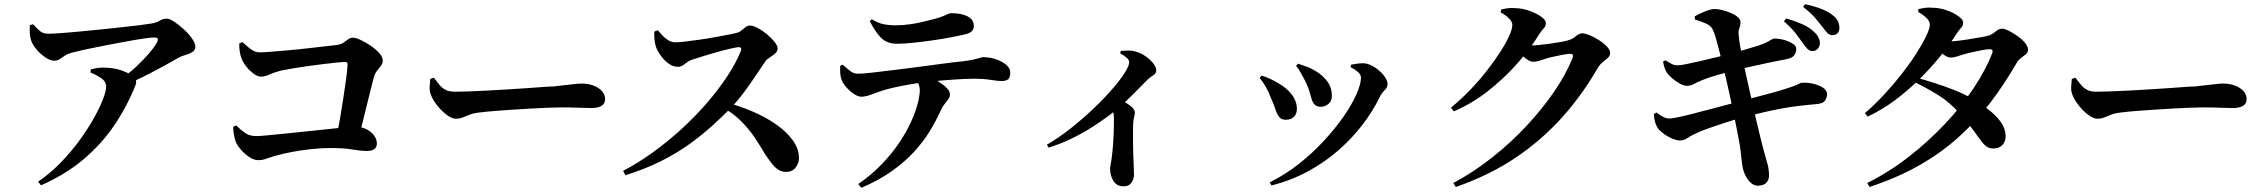

<svg xmlns="http://www.w3.org/2000/svg" viewBox="-20 -832 10830 917"><path d="M564 -459Q600 -485 632.5 -515.5Q665 -546 690.5 -575.5Q716 -605 729 -628Q737 -644 732.5 -648.5Q728 -653 714 -653Q702 -653 667.5 -648Q633 -643 586.5 -634.5Q540 -626 490.5 -616.5Q441 -607 396.5 -597.5Q352 -588 322 -580Q303 -575 289.5 -566Q276 -557 265 -549.5Q254 -542 239 -542Q221 -542 198 -557Q175 -572 156.5 -593.5Q138 -615 130 -635Q124 -651 122.5 -671Q121 -691 123 -712L138 -716Q159 -693 173 -682Q187 -671 211 -671Q234 -671 273.5 -674Q313 -677 362 -681.5Q411 -686 463 -691.5Q515 -697 562 -702Q609 -707 645.5 -711.5Q682 -716 699 -719Q727 -723 742.5 -733Q758 -743 776 -743Q790 -743 812.5 -728Q835 -713 858.5 -691.5Q882 -670 897.5 -647.5Q913 -625 913 -609Q913 -592 898 -583Q883 -574 864.5 -569Q846 -564 834 -557Q807 -542 767 -519.5Q727 -497 679 -473Q631 -449 580 -426ZM162 36Q220 -4 270 -55.5Q320 -107 360 -162Q400 -217 428.5 -268Q457 -319 472 -358.5Q487 -398 487 -418Q487 -442 465 -457.5Q443 -473 412 -486L414 -501Q431 -505 448 -507.5Q465 -510 484 -509Q532 -507 566.5 -493.5Q601 -480 613 -469Q624 -461 628.5 -450.5Q633 -440 627 -425Q587 -324 526.5 -234.5Q466 -145 380 -72Q294 1 176 53Z M1584 -162Q1593 -203 1602 -254.5Q1611 -306 1619 -358.5Q1627 -411 1633 -454.5Q1639 -498 1640 -523Q1641 -536 1629 -536Q1616 -536 1586.5 -533Q1557 -530 1520 -525.5Q1483 -521 1444.5 -515.5Q1406 -510 1373.5 -504.5Q1341 -499 1323 -495Q1291 -487 1268.5 -476.5Q1246 -466 1226 -466Q1210 -466 1190 -481Q1170 -496 1154 -517Q1138 -538 1132 -557Q1127 -571 1124.5 -589.5Q1122 -608 1123 -625L1138 -631Q1154 -617 1166.5 -606Q1179 -595 1192 -588.5Q1205 -582 1223 -582Q1239 -582 1275.5 -585Q1312 -588 1358.5 -592Q1405 -596 1451.5 -601.5Q1498 -607 1535 -611Q1572 -615 1588 -617Q1609 -620 1621 -628.5Q1633 -637 1643 -644.5Q1653 -652 1666 -652Q1680 -652 1703 -641Q1726 -630 1750.5 -613.5Q1775 -597 1791.5 -578.5Q1808 -560 1808 -543Q1808 -529 1799.5 -518Q1791 -507 1781 -494.5Q1771 -482 1766 -465Q1759 -439 1750.5 -404.5Q1742 -370 1732 -329.5Q1722 -289 1711.5 -246.5Q1701 -204 1690 -162ZM1214 -67Q1194 -67 1172 -81Q1150 -95 1132 -115.5Q1114 -136 1106 -155Q1100 -172 1096.5 -193.5Q1093 -215 1094 -227L1108 -233Q1130 -211 1151.5 -196.5Q1173 -182 1204 -182Q1219 -182 1256 -185.5Q1293 -189 1342 -194Q1391 -199 1443.5 -204.5Q1496 -210 1543.5 -215Q1591 -220 1624 -223.5Q1657 -227 1667 -227Q1704 -228 1729 -215.5Q1754 -203 1767 -184.5Q1780 -166 1780 -146Q1780 -129 1768 -120Q1756 -111 1732 -111Q1705 -111 1663 -118Q1621 -125 1559 -125Q1511 -125 1463 -119.5Q1415 -114 1375.5 -106.5Q1336 -99 1311 -92Q1289 -87 1273 -81Q1257 -75 1243 -71Q1229 -67 1214 -67Z M2157 -265Q2138 -265 2113.5 -283.5Q2089 -302 2068 -328.5Q2047 -355 2038 -379Q2031 -396 2032 -416.5Q2033 -437 2035 -455L2052 -461Q2067 -441 2079.5 -426Q2092 -411 2109 -402.5Q2126 -394 2152 -394Q2179 -394 2219.5 -395.5Q2260 -397 2308 -399.5Q2356 -402 2404.5 -405Q2453 -408 2497 -411Q2541 -414 2573.5 -416.5Q2606 -419 2622 -419Q2672 -424 2706 -428.5Q2740 -433 2758 -433Q2789 -433 2814 -423.5Q2839 -414 2854.5 -397.5Q2870 -381 2870 -359Q2870 -337 2853 -326.5Q2836 -316 2804 -316Q2775 -316 2743.5 -317.5Q2712 -319 2659 -319Q2636 -319 2598.5 -317.5Q2561 -316 2516 -313.5Q2471 -311 2426 -308Q2381 -305 2343 -302Q2305 -299 2282 -296Q2246 -293 2226 -285.5Q2206 -278 2191 -271.5Q2176 -265 2157 -265Z M2956 -16Q3027 -53 3097 -103.5Q3167 -154 3232.5 -213.5Q3298 -273 3353.5 -337Q3409 -401 3452 -465.5Q3495 -530 3518 -588Q3526 -607 3507 -607Q3492 -605 3463.5 -598.5Q3435 -592 3401.5 -582.5Q3368 -573 3338 -563.5Q3308 -554 3289 -548Q3272 -543 3261.5 -534.5Q3251 -526 3241 -519.5Q3231 -513 3216 -513Q3194 -513 3172.5 -529Q3151 -545 3135 -567.5Q3119 -590 3113 -608Q3108 -624 3106 -642.5Q3104 -661 3105 -681L3122 -688Q3133 -674 3146 -660.5Q3159 -647 3174 -638.5Q3189 -630 3206 -630Q3226 -630 3257.5 -634Q3289 -638 3324.5 -643Q3360 -648 3394.5 -654.5Q3429 -661 3456.5 -666Q3484 -671 3498 -675Q3511 -678 3521 -686.5Q3531 -695 3541 -702.5Q3551 -710 3561 -710Q3577 -710 3599.5 -698Q3622 -686 3643.5 -668Q3665 -650 3679.5 -631.5Q3694 -613 3694 -601Q3694 -587 3682 -576.5Q3670 -566 3656 -557.5Q3642 -549 3636 -540Q3618 -514 3592.5 -475.5Q3567 -437 3536.5 -395.5Q3506 -354 3470 -316Q3436 -281 3388.5 -237.5Q3341 -194 3280 -149Q3219 -104 3141 -64.5Q3063 -25 2967 5ZM3734 -11Q3714 -11 3698 -21Q3682 -31 3667.5 -49.5Q3653 -68 3635 -94Q3610 -137 3583 -177Q3556 -217 3518 -255Q3480 -293 3420 -326L3436 -346Q3504 -329 3568.5 -302Q3633 -275 3684.5 -239.5Q3736 -204 3766 -162.5Q3796 -121 3796 -76Q3796 -53 3780 -32Q3764 -11 3734 -11Z M4079 47Q4144 2 4193 -49.5Q4242 -101 4276.5 -153Q4311 -205 4332.5 -253Q4354 -301 4363.5 -339.5Q4373 -378 4373 -401Q4373 -416 4366.5 -432Q4360 -448 4343 -463L4410 -473Q4439 -457 4463.5 -441.5Q4488 -426 4502.5 -411Q4517 -396 4517 -381Q4517 -369 4509.5 -358.5Q4502 -348 4491 -334.5Q4480 -321 4469 -296Q4450 -254 4420.5 -205.5Q4391 -157 4347 -108.5Q4303 -60 4240.5 -15.5Q4178 29 4094 65ZM4095 -370Q4078 -370 4058 -383.5Q4038 -397 4021.5 -416Q4005 -435 3999 -452Q3994 -466 3993 -483Q3992 -500 3993 -518L4005 -523Q4025 -505 4041 -492.5Q4057 -480 4080 -480Q4100 -480 4144 -485Q4188 -490 4245 -497Q4302 -504 4363 -512Q4424 -520 4480 -527.5Q4536 -535 4576 -539Q4610 -543 4629.5 -547.5Q4649 -552 4659.5 -555.5Q4670 -559 4675 -559Q4707 -559 4736.5 -549Q4766 -539 4785.5 -522.5Q4805 -506 4805 -486Q4805 -461 4794.5 -453Q4784 -445 4763 -445Q4746 -445 4711.5 -450.5Q4677 -456 4633 -456Q4593 -456 4536 -452Q4479 -448 4417 -442Q4379 -438 4334.5 -430.5Q4290 -423 4252 -414.5Q4214 -406 4194 -399Q4169 -391 4143 -381Q4117 -371 4095 -370ZM4265 -623Q4217 -623 4189 -650.5Q4161 -678 4134 -731L4144 -740Q4175 -721 4201.5 -716Q4228 -711 4253 -711Q4290 -711 4326 -716Q4362 -721 4393 -729Q4424 -737 4445 -742Q4470 -749 4484.5 -755Q4499 -761 4507.5 -765Q4516 -769 4523 -769Q4573 -769 4602 -753.5Q4631 -738 4631 -708Q4631 -694 4622.5 -684Q4614 -674 4590 -668Q4560 -661 4517.5 -653Q4475 -645 4428.5 -638.5Q4382 -632 4339 -627.5Q4296 -623 4265 -623Z M4980 -141Q5034 -172 5090 -216Q5146 -260 5197 -308Q5248 -356 5287.5 -401Q5327 -446 5350 -481.5Q5373 -517 5373 -535Q5373 -547 5358.5 -558.5Q5344 -570 5330 -577L5333 -589Q5349 -590 5368 -590.5Q5387 -591 5406 -585Q5429 -579 5451 -563.5Q5473 -548 5487.5 -530Q5502 -512 5502 -497Q5502 -485 5496 -479Q5490 -473 5481 -467.5Q5472 -462 5461 -452Q5436 -427 5398 -388Q5360 -349 5314 -310Q5298 -296 5266 -272.5Q5234 -249 5190.5 -221.5Q5147 -194 5095.5 -169Q5044 -144 4988 -127ZM5347 58Q5314 58 5298 32.5Q5282 7 5282 -25Q5282 -35 5285 -49.5Q5288 -64 5290 -82Q5294 -113 5296 -141.5Q5298 -170 5299 -194.5Q5300 -219 5300 -238Q5300 -257 5300 -270Q5300 -289 5294.5 -303Q5289 -317 5279 -332L5321 -367Q5352 -346 5376 -328.5Q5400 -311 5400 -295Q5400 -284 5396.5 -272.5Q5393 -261 5392 -243Q5391 -194 5391.5 -145Q5392 -96 5394 -57.5Q5396 -19 5396 0Q5396 24 5383.5 41Q5371 58 5347 58Z M6044 39Q6117 3 6182.5 -48.5Q6248 -100 6302.5 -159Q6357 -218 6397 -275.5Q6437 -333 6458.5 -382Q6480 -431 6480 -461Q6480 -475 6466.5 -487.5Q6453 -500 6431 -511L6432 -523Q6444 -525 6460 -527.5Q6476 -530 6489 -530Q6508 -530 6528.5 -520Q6549 -510 6567 -494.5Q6585 -479 6596 -462Q6607 -445 6607 -430Q6607 -415 6592.5 -400.5Q6578 -386 6570 -369Q6538 -303 6489 -238.5Q6440 -174 6375 -116.5Q6310 -59 6229.5 -15Q6149 29 6053 54ZM6121 -260Q6099 -260 6088.5 -274.5Q6078 -289 6070.5 -312.5Q6063 -336 6050 -364Q6038 -396 6024.5 -419Q6011 -442 5996 -460L6006 -471Q6029 -464 6049.5 -454Q6070 -444 6083 -436Q6126 -412 6150 -380Q6174 -348 6174 -311Q6174 -289 6160.5 -274.5Q6147 -260 6121 -260ZM6289 -322Q6266 -322 6256 -335.5Q6246 -349 6240.5 -372.5Q6235 -396 6223 -425Q6217 -439 6207.5 -457Q6198 -475 6188.5 -491.5Q6179 -508 6170 -517L6179 -528Q6203 -520 6222.5 -513Q6242 -506 6263 -493Q6298 -472 6319.5 -443Q6341 -414 6341 -374Q6341 -349 6324.5 -335.5Q6308 -322 6289 -322Z M6921 42Q7017 -9 7105.5 -79Q7194 -149 7269.5 -229.5Q7345 -310 7402.5 -394Q7460 -478 7491 -556Q7498 -575 7479 -575Q7471 -575 7455.5 -572.5Q7440 -570 7421 -566Q7402 -562 7385 -558Q7368 -554 7357 -550Q7341 -545 7328.5 -541Q7316 -537 7301 -537Q7288 -537 7269.5 -551Q7251 -565 7230 -582L7249 -618Q7265 -616 7275.5 -615.5Q7286 -615 7296 -615Q7309 -615 7334 -617.5Q7359 -620 7387.5 -624Q7416 -628 7440 -632.5Q7464 -637 7474 -641Q7493 -647 7507.5 -660Q7522 -673 7538 -673Q7549 -673 7570.5 -664.5Q7592 -656 7615 -641.5Q7638 -627 7654 -610.5Q7670 -594 7670 -579Q7670 -565 7659 -555.5Q7648 -546 7635.5 -536Q7623 -526 7613 -511Q7540 -383 7444 -275Q7348 -167 7222.5 -81.5Q7097 4 6933 61ZM6910 -318Q6959 -358 7002.5 -403.5Q7046 -449 7082.5 -496Q7119 -543 7146 -585Q7173 -627 7188 -660.5Q7203 -694 7203 -713Q7203 -728 7187 -744Q7171 -760 7147 -773L7150 -787Q7164 -790 7179.5 -792.5Q7195 -795 7220 -793Q7253 -792 7286 -780Q7319 -768 7341 -752Q7363 -736 7363 -723Q7363 -707 7354.5 -698.5Q7346 -690 7333 -671Q7289 -599 7226 -528Q7163 -457 7086.5 -397Q7010 -337 6923 -300Z M8635 -588Q8622 -589 8612 -599Q8602 -609 8590 -627Q8576 -647 8555.5 -673.5Q8535 -700 8500 -730L8511 -744Q8552 -732 8586.5 -717Q8621 -702 8643 -681Q8659 -666 8665.5 -652.5Q8672 -639 8672 -625Q8671 -609 8661 -598.5Q8651 -588 8635 -588ZM8376 55Q8358 55 8343 42Q8328 29 8317.5 8.5Q8307 -12 8303 -33Q8301 -44 8298.5 -63Q8296 -82 8293.5 -108.5Q8291 -135 8285 -162Q8279 -195 8271.5 -233Q8264 -271 8256 -309Q8248 -347 8240 -383.5Q8232 -420 8225 -450.5Q8218 -481 8213 -502Q8203 -542 8194 -578.5Q8185 -615 8177 -643Q8169 -671 8163 -685Q8157 -699 8148 -707Q8139 -715 8122.5 -722Q8106 -729 8075 -739L8074 -754Q8097 -767 8124.5 -778Q8152 -789 8169 -789Q8185 -789 8205 -784Q8225 -779 8244.5 -771Q8264 -763 8277 -752.5Q8290 -742 8292 -732Q8294 -720 8291 -710Q8288 -700 8285 -690Q8282 -680 8284 -665Q8286 -639 8292 -606.5Q8298 -574 8308 -526Q8325 -448 8339.5 -383.5Q8354 -319 8365.5 -268.5Q8377 -218 8386.5 -180.5Q8396 -143 8402 -119Q8414 -76 8421.5 -49.5Q8429 -23 8429 7Q8429 26 8417 40Q8405 54 8376 55ZM8006 -161Q7987 -161 7963.5 -171.5Q7940 -182 7921 -197Q7902 -212 7896 -223Q7889 -234 7884.5 -249.5Q7880 -265 7879 -287L7891 -295Q7913 -278 7926.5 -272Q7940 -266 7954 -266Q7964 -266 7991 -271.5Q8018 -277 8056 -286.5Q8094 -296 8136.5 -307.5Q8179 -319 8220 -329.5Q8261 -340 8294 -349Q8328 -358 8363.5 -367.5Q8399 -377 8433.5 -386Q8468 -395 8496.5 -404Q8525 -413 8545 -420Q8563 -427 8572 -432Q8581 -437 8588 -437Q8617 -438 8644.5 -431Q8672 -424 8689 -411.5Q8706 -399 8706 -382Q8706 -367 8697 -352.5Q8688 -338 8658 -335Q8611 -331 8570 -326Q8529 -321 8488 -313.5Q8447 -306 8402 -295.5Q8357 -285 8302 -271Q8266 -261 8224 -247.5Q8182 -234 8143.5 -220.5Q8105 -207 8078 -194Q8054 -183 8039 -172.5Q8024 -162 8006 -161ZM8036 -422Q8023 -422 8003.5 -432.5Q7984 -443 7966.5 -458Q7949 -473 7939 -488Q7932 -501 7929 -511Q7926 -521 7923 -538L7934 -544Q7952 -533 7964 -526.5Q7976 -520 7994 -520Q8005 -520 8032.5 -525.5Q8060 -531 8097 -539.5Q8134 -548 8173 -557.5Q8212 -567 8244 -575Q8290 -588 8321 -597Q8352 -606 8377 -614Q8411 -625 8429.5 -636.5Q8448 -648 8454 -648Q8467 -648 8485 -645Q8503 -642 8520 -635Q8537 -628 8548 -619Q8559 -610 8559 -599Q8559 -581 8549 -567.5Q8539 -554 8510 -549Q8472 -542 8425 -532Q8378 -522 8335.5 -512.5Q8293 -503 8267 -496Q8226 -486 8183 -474Q8140 -462 8109 -449Q8087 -440 8071 -431Q8055 -422 8036 -422ZM8732 -664Q8717 -664 8707 -675Q8697 -686 8683 -705Q8669 -723 8650 -745.5Q8631 -768 8592 -799L8601 -812Q8644 -803 8677.5 -790Q8711 -777 8731 -761Q8750 -747 8757.5 -731.5Q8765 -716 8765 -699Q8765 -683 8756 -673.5Q8747 -664 8732 -664Z M8898 42Q9004 -11 9098 -84.5Q9192 -158 9270.5 -241.5Q9349 -325 9406.5 -411.5Q9464 -498 9495 -578Q9502 -597 9482 -597Q9470 -597 9444 -592Q9418 -587 9392 -581Q9366 -575 9351 -570Q9335 -565 9322 -561Q9309 -557 9295 -557Q9282 -557 9263 -571Q9244 -585 9224 -602L9242 -638Q9259 -636 9269.5 -635Q9280 -634 9290 -634Q9303 -634 9329.5 -637Q9356 -640 9386.5 -645Q9417 -650 9442.5 -654.5Q9468 -659 9478 -662Q9497 -669 9511.5 -682Q9526 -695 9543 -695Q9554 -695 9574 -685Q9594 -675 9615.5 -660Q9637 -645 9651.5 -627.5Q9666 -610 9666 -594Q9666 -582 9655 -572.5Q9644 -563 9631 -553.5Q9618 -544 9612 -532Q9552 -428 9483.5 -338.5Q9415 -249 9331 -174Q9247 -99 9143 -40.5Q9039 18 8909 61ZM9503 -123Q9483 -122 9469 -131.5Q9455 -141 9440 -161.5Q9425 -182 9402.5 -213Q9380 -244 9341 -288Q9293 -343 9240 -376Q9187 -409 9126 -439L9141 -459Q9177 -449 9221 -435Q9265 -421 9311 -403Q9357 -385 9396 -363Q9437 -339 9474 -311Q9511 -283 9534 -252Q9557 -221 9559 -185Q9560 -157 9544 -140Q9528 -123 9503 -123ZM8887 -292Q8933 -331 8978 -379.5Q9023 -428 9062.5 -478.5Q9102 -529 9132 -576Q9162 -623 9179.5 -659.5Q9197 -696 9197 -715Q9197 -730 9181 -746Q9165 -762 9141 -775L9143 -789Q9158 -792 9173.5 -794.5Q9189 -797 9213 -795Q9247 -794 9280 -782Q9313 -770 9334.5 -754Q9356 -738 9356 -725Q9356 -709 9347.5 -700.5Q9339 -692 9326 -673Q9292 -619 9246.5 -563Q9201 -507 9146.5 -453Q9092 -399 9030 -353Q8968 -307 8900 -275Z M9997 -265Q9978 -265 9953.5 -283.5Q9929 -302 9908 -328.5Q9887 -355 9878 -379Q9871 -396 9872 -416.5Q9873 -437 9875 -455L9892 -461Q9907 -441 9919.5 -426Q9932 -411 9949 -402.5Q9966 -394 9992 -394Q10019 -394 10059.5 -395.5Q10100 -397 10148 -399.5Q10196 -402 10244.5 -405Q10293 -408 10337 -411Q10381 -414 10413.5 -416.5Q10446 -419 10462 -419Q10512 -424 10546 -428.5Q10580 -433 10598 -433Q10629 -433 10654 -423.5Q10679 -414 10694.5 -397.5Q10710 -381 10710 -359Q10710 -337 10693 -326.5Q10676 -316 10644 -316Q10615 -316 10583.5 -317.5Q10552 -319 10499 -319Q10476 -319 10438.5 -317.5Q10401 -316 10356 -313.5Q10311 -311 10266 -308Q10221 -305 10183 -302Q10145 -299 10122 -296Q10086 -293 10066 -285.5Q10046 -278 10031 -271.5Q10016 -265 9997 -265Z"/></svg>

Font: Noto Serif TC
Style: Bold
Weight: 700
Designer: Ryoko NISHIZUKA 西塚涼子 (kana & ideographs); Frank Grießhammer (Latin, Greek & Cyrillic); Wenlong ZHANG 张文龙 (bopomofo); San
Foundry: Adobe
Version: Version 2.002-H1;hotconv 1.1.0;makeotfexe 2.6.0